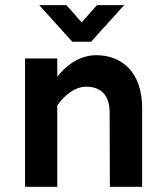

<svg xmlns="http://www.w3.org/2000/svg" viewBox="-20 -718 611 738"><path d="M257.8 -557.6H330.1L457 -698.2H352.5L293.9 -631.8L235.4 -698.2H130.9ZM76.2 -493.2V0H200.2V-312.5C227.5 -351.6 267.6 -384.8 311.5 -384.8C367.2 -384.8 401.4 -352.5 401.4 -286.1L402.3 0H526.4V-302.7C526.4 -438.5 450.2 -505.9 349.6 -505.9C283.2 -505.9 230.5 -462.9 200.2 -422.9V-493.2Z"/></svg>

Font: Sen-gleads
Style: Bold
Weight: 700
Designer: Kosal Sen, Philatype
Foundry: Philatype
Version: Version 1.004; ttfautohint (v1.8.3)